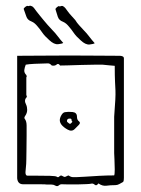

<svg xmlns="http://www.w3.org/2000/svg" viewBox="-20 -644 493 671"><path d="M172 4Q167 1 159.5 1Q152 1 144 1Q140 0 121.5 0Q103 0 84.5 0Q66 0 61 0Q42 0 40 -21V-449Q79 -449 126.5 -449.5Q174 -450 224 -450Q274 -450 319.5 -449.5Q365 -449 399 -449Q404 -449 408.5 -447Q413 -445 413 -440V-23Q413 -19 412.5 -14.5Q412 -10 410 -8Q403 -4 396.5 -0.5Q390 3 383 3Q366 3 352 5Q338 7 324 -3Q317 7 311 1.5Q305 -4 298 -2Q295 -1 281.5 -0.5Q268 0 250.5 0.5Q233 1 218.5 0.5Q204 0 198 0Q191 -1 185.5 4Q180 9 172 4ZM249 -25Q257 -25 278 -26.5Q299 -28 326.5 -29.5Q354 -31 379 -31Q381 -35 381 -52Q381 -69 380 -87Q379 -105 379 -109V-236Q382 -276 383 -295.5Q384 -315 383.5 -327.5Q383 -340 382 -358.5Q381 -377 381 -414Q378 -414 363.5 -415.5Q349 -417 338 -418Q335 -418 313.5 -418Q292 -418 264.5 -417Q237 -416 215.5 -415.5Q194 -415 190 -415Q184 -424 178 -418.5Q172 -413 161 -415Q154 -423 147 -422.5Q140 -422 132 -422Q121 -422 101 -421Q81 -420 70 -418Q66 -408 65 -399.5Q64 -391 70 -384Q72 -383 73 -379Q74 -375 72 -374V-312Q75 -307 73 -304Q63 -294 71 -279Q73 -275 74 -270Q75 -265 75 -260Q75 -249 68 -239Q63 -232 67 -228Q73 -220 73 -205Q73 -194 73 -169.5Q73 -145 72.5 -121Q72 -97 72 -86Q72 -79 71.5 -71Q71 -63 69 -42Q69 -30 76 -30Q88 -30 111 -30Q134 -30 155 -29.5Q176 -29 179 -26Q183 -23 187 -27Q192 -32 196 -30Q200 -28 204 -26Q208 -25 213.5 -28.5Q219 -32 221 -30Q228 -25 235 -25Q242 -25 249 -25ZM241 -193Q231 -183 216.5 -191Q202 -199 195 -208Q189 -216 189 -224Q189 -232 194.5 -241.5Q200 -251 207 -252Q218 -254 233.5 -252.5Q249 -251 249 -236Q249 -225 256 -220Q263 -215 255 -207ZM228 -213 232 -217Q234 -219 232 -220Q230 -221 230 -225Q230 -229 226 -229.5Q222 -230 219 -229Q214 -227 214 -221Q214 -218 216 -217Q218 -215 221.5 -212.5Q225 -210 228 -213ZM201 -494Q197 -491 183 -489.5Q169 -488 152 -504Q136 -518 127.5 -530.5Q119 -543 111 -552Q107 -557 102 -561.5Q97 -566 90 -569Q76 -574 72 -586.5Q68 -599 63 -612Q62 -615 68.5 -620Q75 -625 77 -623Q79 -622 82.5 -623.5Q86 -625 89 -623Q94 -622 98.5 -616.5Q103 -611 107 -605Q112 -598 118.5 -590.5Q125 -583 132 -574Q139 -565 146 -557.5Q153 -550 163 -539Q173 -529 182 -517Q191 -505 201 -494ZM311 -493Q307 -490 293 -488.5Q279 -487 262 -503Q246 -517 237.5 -529.5Q229 -542 221 -551Q217 -556 212 -560.5Q207 -565 200 -568Q186 -573 182 -585.5Q178 -598 174 -611Q173 -614 179 -619Q185 -624 187 -622Q189 -621 192.5 -622.5Q196 -624 199 -623Q204 -621 208.5 -615.5Q213 -610 217 -604Q222 -597 229 -589.5Q236 -582 243 -574Q249 -564 256 -556.5Q263 -549 273 -538Q283 -528 292 -516Q301 -504 311 -493Z"/></svg>

Font: Sankofa Display
Style: Regular
Weight: 400
Designer: Batsirai Madzonga
Foundry: Batsirai Madzonga
Version: Version 1.000; ttfautohint (v1.8.4.7-5d5b)